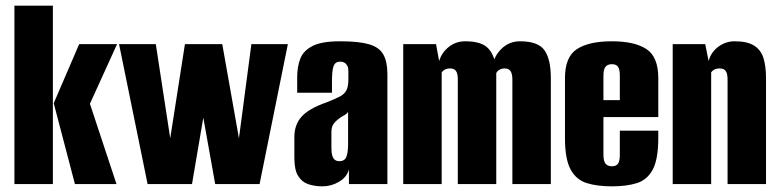

<svg xmlns="http://www.w3.org/2000/svg" viewBox="-20 -651 2754 679"><path d="M245 0 170 -286 260 -495H394L298 -284L392 0ZM31 0V-631H167V0Z M502 0 401 -495H531L582 -162L634 -495H766L825 -162L869 -495H998L898 0H741L699 -235L659 0Z M1120 8Q1093 8 1070.5 0.5Q1048 -7 1034.5 -28.5Q1021 -50 1021 -92V-166Q1021 -211 1047.5 -239.5Q1074 -268 1135 -289Q1165 -301 1181.5 -309.5Q1198 -318 1205 -331.5Q1212 -345 1212 -370V-400Q1212 -411 1208.5 -418Q1205 -425 1198.5 -429Q1192 -433 1183 -433Q1166 -433 1160 -418Q1154 -403 1154 -365V-323H1031V-378Q1031 -415 1042 -443.5Q1053 -472 1085.5 -488.5Q1118 -505 1183 -505Q1249 -505 1285 -494.5Q1321 -484 1335.5 -458.5Q1350 -433 1350 -389V0H1214V-52Q1207 -25 1179.5 -8.5Q1152 8 1120 8ZM1180 -81Q1199 -81 1205 -96.5Q1211 -112 1211 -143V-256Q1208 -249 1197.5 -243.5Q1187 -238 1178 -231Q1165 -221 1158.5 -211Q1152 -201 1152 -182V-126Q1152 -111 1155 -101Q1158 -91 1164 -86Q1170 -81 1180 -81Z M1406 0V-495H1522L1533 -435Q1542 -465 1567 -485Q1592 -505 1625 -505Q1682 -505 1705.5 -481Q1729 -457 1734 -411H1720Q1725 -450 1752.5 -477.5Q1780 -505 1819 -505Q1884 -505 1906 -472.5Q1928 -440 1928 -376V0H1792V-369Q1792 -390 1785.5 -399.5Q1779 -409 1765 -409Q1755 -409 1746.5 -404.5Q1738 -400 1735 -392V0H1599V-371Q1599 -391 1592.5 -400Q1586 -409 1572 -409Q1561 -409 1553.5 -405Q1546 -401 1542 -395V0Z M2144 8Q2092 8 2055 -3.5Q2018 -15 1998 -51.5Q1978 -88 1978 -163V-375Q1978 -450 2020.5 -477.5Q2063 -505 2144 -505Q2224 -505 2266 -477.5Q2308 -450 2308 -375V-237H2114V-105Q2114 -81 2121.5 -72Q2129 -63 2144 -63Q2159 -63 2165.5 -72Q2172 -81 2172 -105V-189H2308V-164Q2308 -88 2288.5 -51.5Q2269 -15 2232.5 -3.5Q2196 8 2144 8ZM2114 -297H2172V-383Q2172 -406 2165.5 -415Q2159 -424 2144 -424Q2129 -424 2121.5 -415Q2114 -406 2114 -383Z M2359 0V-495H2474L2486 -435Q2494 -466 2520 -485.5Q2546 -505 2578 -505Q2624 -505 2648 -489Q2672 -473 2680.5 -444Q2689 -415 2689 -374V0H2553V-367Q2553 -377 2552 -384.5Q2551 -392 2548 -397.5Q2545 -403 2539.5 -406Q2534 -409 2524 -409Q2517 -409 2511 -407Q2505 -405 2501 -401.5Q2497 -398 2495 -395V0Z"/></svg>

Font: Alumni Sans Thin ExtraBold
Style: Regular
Weight: 800
Version: Version 1.018